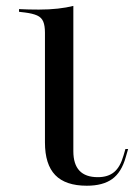

<svg xmlns="http://www.w3.org/2000/svg" viewBox="-20 -601 442 633"><path d="M128.2 -201.6V-493.5Q128.2 -516.1 122.6 -529.8Q116.9 -543.5 102.4 -550Q87.9 -556.5 62.9 -559.7L42.7 -562.1V-571Q61.3 -570.2 74.6 -569.8Q87.9 -569.4 108.1 -569.4Q141.9 -569.4 170.6 -572.6Q199.2 -575.8 221.8 -581.5V-519.4V-571V-201.6ZM266.1 11.3Q196 11.3 162.1 -23.8Q128.2 -58.9 128.2 -131.5V-201.6H221.8V-102.4Q221.8 -59.7 241.9 -38.3Q262.1 -16.9 302.4 -16.9Q336.3 -16.9 356.5 -33.9Q376.6 -50.8 387.1 -87.9L393.5 -109.7H402.4L394.4 -82.3Q380.6 -33.1 350 -10.9Q319.4 11.3 266.1 11.3Z"/></svg>

Font: Playfair 144pt SemiExpanded Medium
Style: Regular
Weight: 500
Width: 6
Designer: Claus Eggers Sørensen
Foundry: Claus Eggers Sørensen
Version: Version 2.203